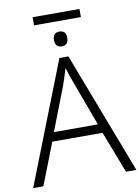

<svg xmlns="http://www.w3.org/2000/svg" viewBox="-103 -1046 815 1114"><g transform="rotate(-10 304.0 -488.5)"><path d="M445 -977V-929H169V-977ZM307 -868Q346 -868 346 -825Q346 -781 307 -781Q268 -781 268 -825Q268 -868 307 -868ZM547 0 452 -246H156L60 0H0L281 -717H334L608 0ZM339 -556Q333 -570 323 -600Q313 -630 306 -653Q298 -626 289 -600Q280 -574 274 -555L175 -299H434Z"/></g></svg>

Font: Noto Sans Light
Style: Regular
Weight: 300
Designer: Monotype Design Team
Foundry: Monotype Imaging Inc.
Version: Version 2.007